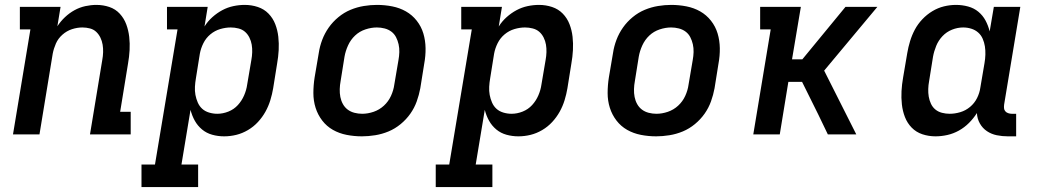

<svg xmlns="http://www.w3.org/2000/svg" viewBox="-20 -548 4240 783"><path d="M33 0 104 -428H61V-520H227L214 -441Q227 -461 245 -478Q263 -495 284 -506.5Q305 -518 328 -523Q351 -528 373 -528Q401 -528 426 -519.5Q451 -511 468.5 -492Q486 -473 495 -448.5Q504 -424 507 -397.5Q510 -371 508.5 -343.5Q507 -316 502 -288L470 -92H513V0H347L397 -303Q400 -319 400.5 -335Q401 -351 398.5 -366Q396 -381 389.5 -394.5Q383 -408 372.5 -418Q362 -428 347 -432Q332 -436 316 -436Q295 -436 273.5 -429Q252 -422 234.5 -406.5Q217 -391 208 -370.5Q199 -350 195 -329L141 0Z M557 215V123H612L704 -428H661V-520H827L814 -440Q827 -461 846 -478Q865 -495 886.5 -506.5Q908 -518 931.5 -523Q955 -528 978 -528Q1006 -528 1031.5 -519.5Q1057 -511 1075 -492.5Q1093 -474 1102.5 -449.5Q1112 -425 1115 -398Q1118 -371 1116.5 -343.5Q1115 -316 1110 -288L1094 -188Q1090 -164 1082.5 -139.5Q1075 -115 1062.5 -92.5Q1050 -70 1032 -50.5Q1014 -31 991 -17.5Q968 -4 943.5 2Q919 8 894 8Q869 8 845.5 1.5Q822 -5 804 -20Q786 -35 774.5 -55.5Q763 -76 757 -100L720 123H788V215ZM866 -84Q889 -84 911.5 -93Q934 -102 950 -119.5Q966 -137 975.5 -159Q985 -181 988 -203L1005 -303Q1008 -319 1008.5 -335Q1009 -351 1006.5 -366Q1004 -381 997 -395Q990 -409 979 -418.5Q968 -428 952.5 -432Q937 -436 921 -436Q900 -436 878 -429.5Q856 -423 838 -408Q820 -393 809.5 -372Q799 -351 795 -329L779 -229Q776 -212 775 -194.5Q774 -177 777 -161Q780 -145 786.5 -130Q793 -115 804.5 -104.5Q816 -94 832.5 -89Q849 -84 866 -84Z M1456 8Q1424 8 1393.5 2Q1363 -4 1337.5 -18.5Q1312 -33 1294 -56.5Q1276 -80 1267 -108.5Q1258 -137 1258 -168.5Q1258 -200 1263 -232L1280 -332Q1284 -359 1294 -385.5Q1304 -412 1320.5 -435.5Q1337 -459 1360 -478Q1383 -497 1409.5 -508Q1436 -519 1463.5 -523.5Q1491 -528 1517 -528Q1549 -528 1579.5 -522Q1610 -516 1635.5 -501.5Q1661 -487 1679.5 -463.5Q1698 -440 1706.5 -411.5Q1715 -383 1715.5 -351.5Q1716 -320 1710 -288L1694 -188Q1689 -161 1679.5 -134.5Q1670 -108 1653.5 -84.5Q1637 -61 1614 -42Q1591 -23 1564.5 -12Q1538 -1 1510 3.5Q1482 8 1456 8ZM1457 -84Q1480 -84 1503.5 -92Q1527 -100 1545.5 -117Q1564 -134 1574.5 -157Q1585 -180 1588 -203L1605 -303Q1608 -319 1608.5 -335.5Q1609 -352 1605.5 -367.5Q1602 -383 1595 -396.5Q1588 -410 1576 -419Q1564 -428 1548.5 -432Q1533 -436 1517 -436Q1494 -436 1470 -428Q1446 -420 1428 -403Q1410 -386 1399.5 -363Q1389 -340 1385 -317L1369 -217Q1366 -201 1365.5 -184.5Q1365 -168 1368 -152.5Q1371 -137 1378.5 -123.5Q1386 -110 1398 -101Q1410 -92 1425.5 -88Q1441 -84 1457 -84Z M1757 215V123H1812L1904 -428H1861V-520H2027L2014 -440Q2027 -461 2046 -478Q2065 -495 2086.5 -506.5Q2108 -518 2131.5 -523Q2155 -528 2178 -528Q2206 -528 2231.5 -519.5Q2257 -511 2275 -492.5Q2293 -474 2302.5 -449.5Q2312 -425 2315 -398Q2318 -371 2316.5 -343.5Q2315 -316 2310 -288L2294 -188Q2290 -164 2282.5 -139.5Q2275 -115 2262.5 -92.5Q2250 -70 2232 -50.5Q2214 -31 2191 -17.5Q2168 -4 2143.5 2Q2119 8 2094 8Q2069 8 2045.5 1.5Q2022 -5 2004 -20Q1986 -35 1974.5 -55.5Q1963 -76 1957 -100L1920 123H1988V215ZM2066 -84Q2089 -84 2111.5 -93Q2134 -102 2150 -119.5Q2166 -137 2175.5 -159Q2185 -181 2188 -203L2205 -303Q2208 -319 2208.5 -335Q2209 -351 2206.5 -366Q2204 -381 2197 -395Q2190 -409 2179 -418.5Q2168 -428 2152.5 -432Q2137 -436 2121 -436Q2100 -436 2078 -429.5Q2056 -423 2038 -408Q2020 -393 2009.5 -372Q1999 -351 1995 -329L1979 -229Q1976 -212 1975 -194.5Q1974 -177 1977 -161Q1980 -145 1986.5 -130Q1993 -115 2004.5 -104.5Q2016 -94 2032.5 -89Q2049 -84 2066 -84Z M2656 8Q2624 8 2593.5 2Q2563 -4 2537.5 -18.5Q2512 -33 2494 -56.5Q2476 -80 2467 -108.5Q2458 -137 2458 -168.5Q2458 -200 2463 -232L2480 -332Q2484 -359 2494 -385.5Q2504 -412 2520.5 -435.5Q2537 -459 2560 -478Q2583 -497 2609.5 -508Q2636 -519 2663.5 -523.5Q2691 -528 2717 -528Q2749 -528 2779.5 -522Q2810 -516 2835.5 -501.5Q2861 -487 2879.5 -463.5Q2898 -440 2906.5 -411.5Q2915 -383 2915.5 -351.5Q2916 -320 2910 -288L2894 -188Q2889 -161 2879.5 -134.5Q2870 -108 2853.5 -84.5Q2837 -61 2814 -42Q2791 -23 2764.5 -12Q2738 -1 2710 3.5Q2682 8 2656 8ZM2657 -84Q2680 -84 2703.5 -92Q2727 -100 2745.5 -117Q2764 -134 2774.5 -157Q2785 -180 2788 -203L2805 -303Q2808 -319 2808.5 -335.5Q2809 -352 2805.5 -367.5Q2802 -383 2795 -396.5Q2788 -410 2776 -419Q2764 -428 2748.5 -432Q2733 -436 2717 -436Q2694 -436 2670 -428Q2646 -420 2628 -403Q2610 -386 2599.5 -363Q2589 -340 2585 -317L2569 -217Q2566 -201 2565.5 -184.5Q2565 -168 2568 -152.5Q2571 -137 2578.5 -123.5Q2586 -110 2598 -101Q2610 -92 2625.5 -88Q2641 -84 2657 -84Z M3052 0 3123 -428H3080V-520H3246L3210 -306H3252L3428 -520H3558L3341 -260L3472 0H3356L3317 -81L3251 -214H3195L3160 0Z M3795 8Q3767 8 3741.5 -0.5Q3716 -9 3698 -27.5Q3680 -46 3670.5 -70.5Q3661 -95 3658 -122Q3655 -149 3656.5 -176.5Q3658 -204 3663 -232L3680 -332Q3684 -356 3691.5 -380.5Q3699 -405 3711 -427.5Q3723 -450 3741.5 -469.5Q3760 -489 3782.5 -502.5Q3805 -516 3829.5 -522Q3854 -528 3879 -528Q3904 -528 3928 -521.5Q3952 -515 3970 -500Q3988 -485 3999 -464.5Q4010 -444 4016 -420L4033 -520H4141L4075 -122Q4074 -114 4074.5 -107Q4075 -100 4079.5 -94.5Q4084 -89 4091.5 -86.5Q4099 -84 4106 -84H4124V8H4090Q4067 8 4045 3.5Q4023 -1 4005 -13Q3987 -25 3976 -44.5Q3965 -64 3964 -87Q3950 -65 3931.5 -46.5Q3913 -28 3890.5 -15.5Q3868 -3 3843.5 2.5Q3819 8 3795 8ZM3853 -84Q3874 -84 3896 -90.5Q3918 -97 3936 -112Q3954 -127 3964.5 -148Q3975 -169 3978 -191L3995 -291Q3998 -308 3998.5 -325.5Q3999 -343 3996.5 -359Q3994 -375 3987.5 -390Q3981 -405 3969 -415.5Q3957 -426 3941 -431Q3925 -436 3908 -436Q3885 -436 3862.5 -427Q3840 -418 3823.5 -400.5Q3807 -383 3798 -361Q3789 -339 3785 -317L3769 -217Q3766 -201 3765.5 -185Q3765 -169 3767.5 -154Q3770 -139 3776.5 -125Q3783 -111 3794.5 -101.5Q3806 -92 3821.5 -88Q3837 -84 3853 -84Z"/></svg>

Font: Iosevka Etoile Semibold
Style: Italic
Weight: 600
Italic angle: -9°
Designer: Belleve Invis
Foundry: Belleve Invis
Version: Version 22.1.2; ttfautohint (v1.8.4)